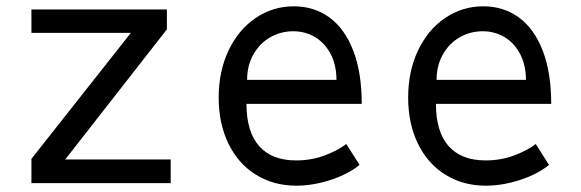

<svg xmlns="http://www.w3.org/2000/svg" viewBox="-20 -580 1840 608"><path d="M79.5 -77 394.5 -476H79.5V-550H508.5V-487L186.5 -75H520.5V0H79.5Z M672.5 -271Q672.5 -354.5 703.8 -420.2Q735 -486 789.5 -523Q844 -560 910.5 -560Q974.5 -560 1023 -524.8Q1071.5 -489.5 1098.5 -420Q1125.5 -350.5 1125.5 -251H760.5Q760.5 -162.5 800.8 -117.2Q841 -72 917.5 -72Q967.5 -72 1010 -88.5Q1052.5 -105 1076.5 -124L1118.5 -58Q1099.5 -41.5 1067.5 -26.2Q1035.5 -11 996.2 -1.5Q957 8 918.5 8Q846 8 790 -27Q734 -62 703.2 -125.5Q672.5 -189 672.5 -271ZM908.5 -481Q869 -481 835.5 -461.8Q802 -442.5 782.2 -407.2Q762.5 -372 762.5 -327H1045.5Q1045.5 -372.5 1027.8 -407.5Q1010 -442.5 978.8 -461.8Q947.5 -481 908.5 -481Z M1272.5 -271Q1272.5 -354.5 1303.8 -420.2Q1335 -486 1389.5 -523Q1444 -560 1510.5 -560Q1574.5 -560 1623 -524.8Q1671.5 -489.5 1698.5 -420Q1725.5 -350.5 1725.5 -251H1360.5Q1360.5 -162.5 1400.8 -117.2Q1441 -72 1517.5 -72Q1567.5 -72 1610 -88.5Q1652.5 -105 1676.5 -124L1718.5 -58Q1699.5 -41.5 1667.5 -26.2Q1635.5 -11 1596.2 -1.5Q1557 8 1518.5 8Q1446 8 1390 -27Q1334 -62 1303.2 -125.5Q1272.5 -189 1272.5 -271ZM1508.5 -481Q1469 -481 1435.5 -461.8Q1402 -442.5 1382.2 -407.2Q1362.5 -372 1362.5 -327H1645.5Q1645.5 -372.5 1627.8 -407.5Q1610 -442.5 1578.8 -461.8Q1547.5 -481 1508.5 -481Z"/></svg>

Font: JuliaMono
Style: Regular
Weight: 400
Monospace: yes
Designer: cormullion
Foundry: corm
Version: Version 0.055; ttfautohint (v1.8.4)